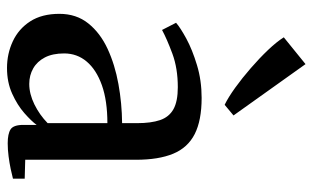

<svg xmlns="http://www.w3.org/2000/svg" viewBox="-192 -690 892 548"><g transform="rotate(90 254.0 -416.0)"><path d="M174 10Q133.5 10 98 -6.5Q62.5 -23 41 -56.2Q19.5 -89.5 19.5 -139.5Q19.5 -188 46.8 -222Q74 -256 119.2 -277Q164.5 -298 219.8 -308Q275 -318 331.5 -318.5V-361.5Q331.5 -401 322.8 -426.8Q314 -452.5 291.8 -465Q269.5 -477.5 229 -477.5Q175 -477.5 133.2 -462Q91.5 -446.5 65.5 -432.5L45 -472.5Q58.5 -484.5 90.2 -501.8Q122 -519 165.8 -532.2Q209.5 -545.5 259.5 -545.5Q323.5 -545.5 362.5 -525.8Q401.5 -506 418.8 -464.2Q436 -422.5 436 -358V-42L490 -40.5V-7Q479 -4 462.2 -0.5Q445.5 3 426.2 5.5Q407 8 389 8Q362 8 349.2 -0.2Q336.5 -8.5 336.5 -36.5V-74.5Q325.5 -59.5 302.8 -39.5Q280 -19.5 247.5 -4.8Q215 10 174 10ZM219.5 -53.5Q248 -53.5 278 -68.2Q308 -83 331.5 -106V-276.5Q267.5 -276.5 223.2 -260.8Q179 -245 155.8 -217.5Q132.5 -190 132.5 -153Q132.5 -120 144 -98Q155.5 -76 175.2 -64.8Q195 -53.5 219.5 -53.5ZM278.5 -611.5Q258 -621.5 230.5 -641.2Q203 -661 174.5 -685.8Q146 -710.5 122.5 -735.2Q99 -760 86.5 -780L163 -842L309.5 -636.5L279.5 -611.5Z"/></g></svg>

Font: Merriweather 72pt Medium
Style: Regular
Weight: 500
Version: Version 2.100